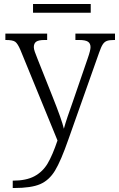

<svg xmlns="http://www.w3.org/2000/svg" viewBox="-20 -705 598 965"><path d="M44 203Q112 203 153.5 180.5Q195 158 219.5 116.5Q244 75 269 1L83 -453Q69 -486 56.5 -495Q44 -504 10 -504H7V-536H217V-504H204Q174 -504 162 -495.5Q150 -487 150 -468Q150 -459 155 -444.5Q160 -430 169 -408L243 -222Q291 -102 301 -58Q308 -84 320 -119.5Q332 -155 345 -191L421 -412Q435 -452 435 -468Q435 -487 422 -495.5Q409 -504 378 -504H359V-536H558V-504H554Q530 -504 517.5 -499.5Q505 -495 496.5 -482Q488 -469 478 -440L324 -5Q286 104 256.5 152.5Q227 201 182 220.5Q137 240 50 240H44ZM146 -685H436V-641H146Z"/></svg>

Font: Noto Serif Light
Style: Regular
Weight: 300
Designer: Monotype Design Team
Foundry: Monotype Imaging Inc.
Version: Version 1.001